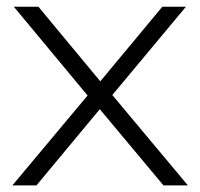

<svg xmlns="http://www.w3.org/2000/svg" viewBox="-20 -562 606 582"><path d="M17.5 0 245.5 -272.5 22 -541.5H96.5L284 -315.5L472 -541.5H543.5L320.5 -274L549.5 0H475.5L282.5 -231L90.5 0Z"/></svg>

Font: Encode Sans Expanded Light
Style: Regular
Weight: 300
Width: 7
Designer: Multiple Designers
Foundry: Impallari Type
Version: Version 3.000; ttfautohint (v1.8.3) -l 8 -r 50 -G 200 -x 14 